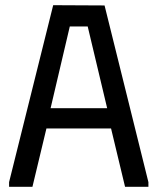

<svg xmlns="http://www.w3.org/2000/svg" viewBox="-20 -720 607 740"><path d="M15 0V-18L185 -700L383 -699L552 -18V0H462L408 -225H159L105 0ZM175 -303H393L318 -618H249Z"/></svg>

Font: Phudu
Style: Regular
Weight: 400
Version: Version 1.005;gftools[0.9.23]